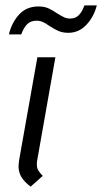

<svg xmlns="http://www.w3.org/2000/svg" viewBox="-20 -683 380 714"><path d="M49 -64Q49 -71 51 -87L119 -470H186L118 -85Q117 -80 117 -71Q117 -59 122 -50Q127 -41 139 -29L94 11Q71 -6 60 -24Q49 -42 49 -64ZM123 -659Q144 -659 159 -652.5Q174 -646 193 -633Q209 -623 219 -618.5Q229 -614 241 -614Q260 -614 272.5 -626Q285 -638 294 -663H340Q329 -620 301 -590.5Q273 -561 234 -561Q213 -561 197 -568Q181 -575 163 -587Q149 -597 138.5 -601.5Q128 -606 116 -606Q95 -606 82 -594Q69 -582 59 -555H13Q24 -600 51.5 -629.5Q79 -659 123 -659Z"/></svg>

Font: KoHo
Style: Italic
Weight: 400
Italic angle: -10°
Designer: Cadson Demak & Katatrad Team
Foundry: Cadson Demak Co.,Ltd.
Version: Version 1.000